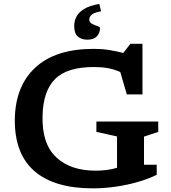

<svg xmlns="http://www.w3.org/2000/svg" viewBox="-20 -974 896 1004"><path d="M733 -112.5H799.5V-60Q755.5 -38 699.2 -22Q643 -6 582.5 2.5Q522 11 466 11Q264.5 11 160.2 -79.2Q56 -169.5 57.5 -348.5Q59.5 -523.5 165 -621Q270.5 -718.5 470 -718.5Q513.5 -718.5 551.2 -712.5Q589 -706.5 624.5 -697L662 -745H725V-480.5H643L609 -597.5Q575.5 -612 543.2 -617.8Q511 -623.5 471 -623.5Q331 -623.5 268.5 -561.2Q206 -499 202.5 -370.5Q198 -223.5 273 -152.5Q348 -81.5 480 -81.5Q507.5 -81.5 536.2 -85Q565 -88.5 592 -96.5V-260.5L484 -284.5V-338.5H807.5V-284.5L733 -259.5ZM503 -828Q503 -802.5 487 -784.5Q471 -766.5 436.5 -766.5Q406 -766.5 387 -782.8Q368 -799 368 -839Q368 -863 379.2 -885.8Q390.5 -908.5 419 -926.5Q447.5 -944.5 499.5 -953.5L508.5 -915Q472.5 -908.5 459.8 -897.5Q447 -886.5 447 -872.5Q447 -857 461 -849.5Q475 -842 489 -837.8Q503 -833.5 503 -828Z"/></svg>

Font: Newsreader 6pt Medium
Style: Regular
Weight: 500
Designer: Hugues Gentile
Foundry: Production Type
Version: Version 1.003; ttfautohint (v1.8.3)